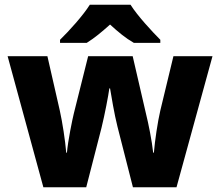

<svg xmlns="http://www.w3.org/2000/svg" viewBox="-20 -786 924 806"><path d="M528 -766H357C328 -720 270 -656 232 -619V-606H344C379 -628 406 -651 442 -683C477 -651 507 -626 542 -606H653V-619C618 -654 557 -720 528 -766ZM473 -255 538 0H721L872 -550H708L653 -322C642 -275 630 -195 626 -145H623C618 -194 603 -268 593 -308L537 -550H350L290 -310C284 -286 265 -194 261 -145H258C254 -195 242 -273 231 -322L179 -550H12L162 0H342L406 -249C420 -306 435 -385 439 -415H442C447 -385 460 -306 473 -255Z"/></svg>

Font: Noto Sans Myanmar UI ExtraBold
Style: Regular
Weight: 800
Designer: Monotype Design Team
Foundry: Monotype Imaging Inc.
Version: Version 2.103